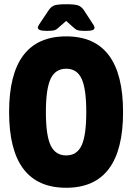

<svg xmlns="http://www.w3.org/2000/svg" viewBox="-20 -880 624 908"><path d="M293 8Q23 8 23 -350Q23 -708 293 -708Q562 -708 562 -350Q562 8 293 8ZM293 -145Q344 -145 366 -192.5Q388 -240 388 -350Q388 -460 366 -507.5Q344 -555 293 -555Q242 -555 219.5 -507.5Q197 -460 197 -350Q197 -240 219.5 -192.5Q242 -145 293 -145ZM201 -734Q159 -734 159 -749Q159 -752 161.5 -757.5Q164 -763 171 -773L209 -830Q222 -850 239 -855Q256 -860 293 -860Q330 -860 347.5 -855Q365 -850 378 -830L415 -773Q422 -763 424.5 -757.5Q427 -752 427 -749Q427 -741 417.5 -737.5Q408 -734 385 -734Q368 -734 355 -735.5Q342 -737 331 -747L293 -781L253 -746Q243 -737 230.5 -735.5Q218 -734 201 -734Z"/></svg>

Font: Asap Condensed ExtraBold
Style: Regular
Weight: 800
Width: 3
Designer: Pablo Cosgaya
Foundry: Omnibus-Type
Version: Version 3.001; ttfautohint (v1.8.4.7-5d5b)